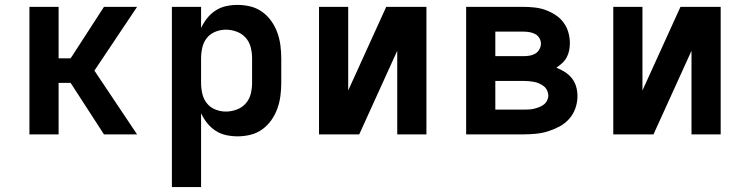

<svg xmlns="http://www.w3.org/2000/svg" viewBox="-20 -548 3040 783"><path d="M100 0V-520H219V-310H268L404 -520H539L365 -260L539 0H404L268 -210H219V0Z M681 215V-520H800V-434Q810 -455 824.5 -473.5Q839 -492 859 -505Q879 -518 902 -523Q925 -528 949 -528Q976 -528 1002 -521.5Q1028 -515 1049.5 -499.5Q1071 -484 1086.5 -462Q1102 -440 1111 -415Q1120 -390 1123.5 -363.5Q1127 -337 1127 -310V-210Q1127 -183 1123.5 -156.5Q1120 -130 1111 -105Q1102 -80 1086.5 -58Q1071 -36 1049.5 -20.5Q1028 -5 1002 1.5Q976 8 949 8Q925 8 902 3Q879 -2 859 -15Q839 -28 824.5 -46.5Q810 -65 800 -86V215ZM901 -93Q923 -93 945 -101Q967 -109 982 -126Q997 -143 1002.5 -165Q1008 -187 1008 -210V-310Q1008 -333 1002.5 -355Q997 -377 982 -394Q967 -411 945 -419Q923 -427 901 -427Q879 -427 858 -418.5Q837 -410 823.5 -393Q810 -376 805 -354Q800 -332 800 -310V-210Q800 -188 805 -166Q810 -144 823.5 -127Q837 -110 858 -101.5Q879 -93 901 -93Z M1281 0V-520H1400V-179L1555 -520H1719V0H1600V-341L1445 0Z M1881 0V-520H2115Q2137 -520 2160 -517.5Q2183 -515 2204 -507.5Q2225 -500 2244.5 -487.5Q2264 -475 2277.5 -457Q2291 -439 2297.5 -417Q2304 -395 2304 -372Q2304 -357 2301 -342Q2298 -327 2291 -314Q2284 -301 2272.5 -290.5Q2261 -280 2249 -272Q2267 -265 2283.5 -254.5Q2300 -244 2312 -229Q2324 -214 2329.5 -195Q2335 -176 2335 -156Q2335 -131 2326.5 -106.5Q2318 -82 2301 -63Q2284 -44 2261.5 -32Q2239 -20 2215 -12.5Q2191 -5 2165.5 -2.5Q2140 0 2115 0ZM2000 -319H2115Q2127 -319 2139.5 -321Q2152 -323 2162.5 -329Q2173 -335 2179.5 -346.5Q2186 -358 2186 -370Q2186 -382 2179.5 -393Q2173 -404 2162 -409.5Q2151 -415 2139 -417Q2127 -419 2115 -419H2000ZM2000 -101H2115Q2126 -101 2136.5 -101.5Q2147 -102 2157.5 -104.5Q2168 -107 2178.5 -111Q2189 -115 2197.5 -121.5Q2206 -128 2211 -138Q2216 -148 2216 -158Q2216 -169 2211 -179.5Q2206 -190 2197.5 -196.5Q2189 -203 2179 -207.5Q2169 -212 2158.5 -214Q2148 -216 2137 -217Q2126 -218 2115 -218H2000Z M2481 0V-520H2600V-179L2755 -520H2919V0H2800V-341L2645 0Z"/></svg>

Font: Iosevka Aile
Style: Bold
Weight: 700
Designer: Belleve Invis
Foundry: Belleve Invis
Version: Version 28.0.1; ttfautohint (v1.8.4)